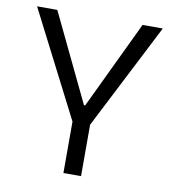

<svg xmlns="http://www.w3.org/2000/svg" viewBox="-76 -727 712 794"><g transform="rotate(10 280.0 -330.0)"><path d="M243 0V-216L16 -660H101L278 -291H283L459 -660H544L317 -216V0Z"/></g></svg>

Font: Bricolage Grotesque 12pt Light
Style: Regular
Weight: 300
Designer: Mathieu Triay
Foundry: Atelier Triay
Version: Version 1.001; ttfautohint (v1.8.4.7-5d5b);gftools[0.9.33.de